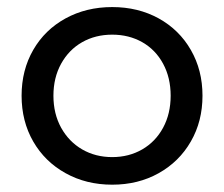

<svg xmlns="http://www.w3.org/2000/svg" viewBox="-20 -512 629 538"><path d="M163.8 -26.7C202.4 -5.2 245.9 5.5 294.4 5.5C342.9 5.5 386.2 -5.2 424.6 -26.7C462.9 -48.1 493 -77.7 514.7 -115.5C536.5 -153.2 547.4 -196 547.4 -243.8C547.4 -291.6 536.5 -334.4 514.7 -372.1C493 -409.9 462.9 -439.3 424.6 -460.5C386.2 -481.6 342.9 -492.2 294.4 -492.2C245.9 -492.2 202.4 -481.6 163.8 -460.5C125.1 -439.3 94.9 -409.9 73.1 -372.1C51.4 -334.4 40.5 -291.6 40.5 -243.8C40.5 -196 51.4 -153.2 73.1 -115.5C94.9 -77.7 125.1 -48.1 163.8 -26.7ZM378.6 -93.4C353.7 -79 325.7 -71.8 294.4 -71.8C263.1 -71.8 235.1 -79 210.2 -93.4C185.4 -107.8 165.8 -128 151.3 -154.1C136.9 -180.2 129.7 -210.1 129.7 -243.8C129.7 -277.5 136.9 -307.4 151.3 -333.5C165.8 -359.6 185.4 -379.7 210.2 -393.8C235.1 -407.9 263.1 -414.9 294.4 -414.9C325.7 -414.9 353.7 -407.9 378.6 -393.8C403.4 -379.7 422.9 -359.6 437 -333.5C451.1 -307.4 458.2 -277.5 458.2 -243.8C458.2 -210.1 451.1 -180.2 437 -154.1C422.9 -128 403.4 -107.8 378.6 -93.4Z"/></svg>

Font: Montserrat Ace
Style: Regular
Weight: 500
Designer: Julieta Ulanovsky
Foundry: Julieta Ulanovsky
Version: Version 1